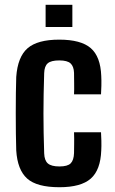

<svg xmlns="http://www.w3.org/2000/svg" viewBox="-20 -775 481 804"><path d="M48 -145Q47 -175 46.5 -216Q46 -257 46 -301Q46 -345 46.5 -385Q47 -425 48 -453Q54 -537 95.5 -573Q137 -609 228 -609Q319 -609 360 -573.5Q401 -538 404 -457Q405 -439 404.5 -415.5Q404 -392 403 -380H290Q291 -400 290.5 -426Q290 -452 290 -470Q289 -497 275.5 -509.5Q262 -522 228 -522Q194 -522 180 -510Q166 -498 165 -469Q162 -377 162 -299.5Q162 -222 165 -133Q166 -103 180.5 -90.5Q195 -78 229 -78Q263 -78 276 -91Q289 -104 290 -134Q290 -152 290.5 -172Q291 -192 290 -221H403Q404 -209 404.5 -185.5Q405 -162 404 -145Q401 -63 360 -27Q319 9 229 9Q134 9 93.5 -27.5Q53 -64 48 -145ZM171 -662V-755H283V-662Z"/></svg>

Font: Big Shoulders Text
Style: Bold
Weight: 700
Designer: Patric King
Foundry: XO Type Co
Version: Version 1.000; ttfautohint (v1.8.2)